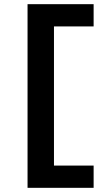

<svg xmlns="http://www.w3.org/2000/svg" viewBox="-20 -790 525 920"><path d="M112 110V-770H428.6V-663.4H238.6V3.4H428.6V110Z"/></svg>

Font: M PLUS 1 Thin
Style: Regular
Weight: 100
Designer: Coji Morishita
Foundry: UNDERFOREST DESIGN
Version: Version 1.001